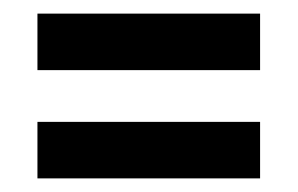

<svg xmlns="http://www.w3.org/2000/svg" viewBox="-20 -418 437 282"><path d="M35 -398H362V-315H35ZM35 -239H362V-156H35Z"/></svg>

Font: Cabin Condensed Medium
Style: Regular
Weight: 500
Width: 3
Version: Version 2.001